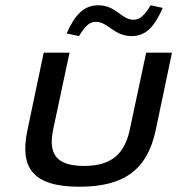

<svg xmlns="http://www.w3.org/2000/svg" viewBox="-20 -700 673 729"><path d="M84 -205C54 -62 105 9 282 9C456 9 540 -60 571 -205L633 -500H535L473 -209C453 -114 402 -70 299 -70C195 -70 162 -114 182 -209L244 -500H146ZM233 -573 280 -563C305 -604 321 -617 344 -617C391 -617 412 -563 480 -563C534 -563 566 -598 598 -670L552 -680C527 -639 510 -625 487 -625C441 -625 421 -680 353 -680C298 -680 264 -643 233 -573Z"/></svg>

Font: LT Wave
Style: Italic
Weight: 400
Designer: Daniel Lyons
Version: Version 2.5 (Glyphs App)